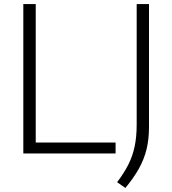

<svg xmlns="http://www.w3.org/2000/svg" viewBox="-20 -760 854 951"><path d="M95.5 0V-740H157V-54H552.5V0ZM601 171 560 142.5Q593.5 98.5 615 56.5Q636.5 14.5 646.8 -33.8Q657 -82 657 -144V-740H718V-130.5Q718 -70 705.8 -20.2Q693.5 29.5 667.8 75.5Q642 121.5 601 171Z"/></svg>

Font: Encode Sans SemiExpanded SemiExpanded Light
Style: Regular
Weight: 300
Width: 6
Designer: Multiple Designers
Foundry: Impallari Type
Version: Version 3.000; ttfautohint (v1.8.3) -l 8 -r 50 -G 200 -x 14 